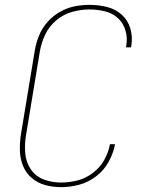

<svg xmlns="http://www.w3.org/2000/svg" viewBox="-20 -763 616 791"><path d="M232 8Q269 8 306.5 -2Q344 -12 376.5 -37Q409 -62 428 -97Q447 -132 454 -169H433Q427 -135 409.5 -104Q392 -73 362.5 -50.5Q333 -28 299 -19.5Q265 -11 232 -11Q194 -11 160.5 -23.5Q127 -36 107 -65.5Q87 -95 84 -131.5Q81 -168 87 -205L144 -550Q150 -586 166 -620Q182 -654 211.5 -679Q241 -704 277 -714Q313 -724 348 -724Q381 -724 412 -716.5Q443 -709 465.5 -688.5Q488 -668 497 -637Q506 -606 500 -574Q500 -571 499 -568H520L521 -575Q527 -611 517 -645.5Q507 -680 481 -703Q455 -726 420 -734.5Q385 -743 348 -743Q317 -743 285.5 -736.5Q254 -730 225 -713Q196 -696 174 -670.5Q152 -645 140 -614.5Q128 -584 123 -553L66 -208Q61 -175 62 -142Q63 -109 75 -79.5Q87 -50 111 -29.5Q135 -9 166.5 -0.5Q198 8 232 8Z"/></svg>

Font: Iosevka Sparkle Thin Oblique
Style: Regular
Weight: 100
Italic angle: -9°
Designer: Belleve Invis
Foundry: Belleve Invis
Version: Version 4.5.0; ttfautohint (v1.8.3)